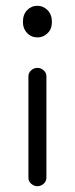

<svg xmlns="http://www.w3.org/2000/svg" viewBox="-20 -629 258 662"><path d="M78 -16V-366Q78 -378 87.5 -386.5Q97 -395 109 -395Q121 -395 130.5 -386.5Q140 -378 140 -366V-16Q140 -4 130.5 4.5Q121 13 109 13Q97 13 87.5 4.5Q78 -4 78 -16ZM110 -500Q88 -500 73.5 -515Q59 -530 59 -553Q59 -579 73.5 -594Q88 -609 109 -609Q129 -609 144 -594Q159 -579 159 -553Q159 -529 144 -514.5Q129 -500 110 -500Z"/></svg>

Font: Hoogli Medium
Style: Regular
Weight: 500
Designer: Anand Singh Naorem
Foundry: Brand New Type
Version: Version 1.00 b007